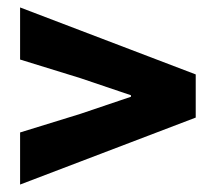

<svg xmlns="http://www.w3.org/2000/svg" viewBox="-20 -590 580 516"><path d="M34 -94V-234L196 -284L332 -330V-334L196 -380L34 -430V-570L506 -390V-274Z"/></svg>

Font: TypoPRO Source Sans Pro
Style: Regular
Weight: 900
Designer: Paul D. Hunt
Foundry: Adobe Systems Incorporated
Version: Version 2.020;PS 2.000;hotconv 1.0.86;makeotf.lib2.5.63406